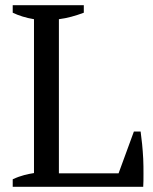

<svg xmlns="http://www.w3.org/2000/svg" viewBox="-20 -720 589 740"><path d="M29 -671C52 -660 80 -651 111 -646V-53C87 -49 61 -44 29 -29V0H532C533 -15 533 -31 533 -50C533 -69 533 -88 532 -108C530 -147 526 -185 522 -213H496L437 -52H207V-646C239 -650 271 -659 303 -671V-700H29Z"/></svg>

Font: PT Serif
Style: Regular
Weight: 400
Designer: A.Korolkova, O.Umpeleva, V.Yefimov
Foundry: ParaType Ltd
Version: Version 1.000;PS 001.000;hotconv 1.0.88;makeotf.lib2.5.64775